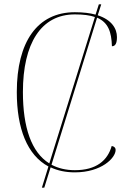

<svg xmlns="http://www.w3.org/2000/svg" viewBox="-20 -780 590 880"><path d="M172 80H183L212 -13C244 2 281 10 323 10C445 10 510 -56 510 -93C510 -102 504 -109 492 -111C473 -44 421 0 323 0C282 0 246 -9 216 -25L425 -699C476 -677 491 -634 493 -568C509 -568 516 -582 516 -610C516 -649 492 -689 428 -710L444 -760H433L418 -713C393 -720 361 -724 323 -724C151 -724 57 -588 57 -358C57 -190 105 -69 202 -17ZM85 -358C85 -581 168 -714 323 -714C362 -714 392 -710 415 -702L206 -31C124 -82 85 -196 85 -358Z"/></svg>

Font: Noto Serif Display Thin
Style: Regular
Weight: 100
Designer: Monotype Design Team
Foundry: Monotype Imaging Inc.
Version: Version 2.009